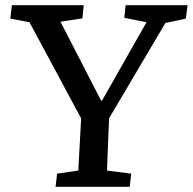

<svg xmlns="http://www.w3.org/2000/svg" viewBox="-20 -723 746 743"><path d="M371 -334H375L547 -637L461 -654L466 -703H706L699 -651L620 -634L402 -265L394 -63L488 -51L482 0H195L201 -51L283 -63L294 -265L94 -637L20 -651L26 -703H304L299 -652L214 -639Z"/></svg>

Font: Literata 18pt Medium
Style: Italic
Weight: 500
Italic angle: -2°
Designer: Latin by Veronika Burian and Jose Scaglione. Greek by Irene Vlachou. Cyrillic by Vera Evstafieva
Foundry: TypeTogether
Version: Version 3.103;gftools[0.9.29]